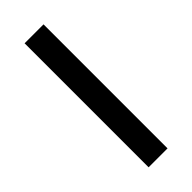

<svg xmlns="http://www.w3.org/2000/svg" viewBox="17 -162 416 416"><g transform="rotate(45 225.5 46.0)"><path d="M415 17V75H35V17Z"/></g></svg>

Font: Pathway Extreme 28pt
Style: Bold
Weight: 700
Designer: Eduardo Rodriguez Tunni
Foundry: Eduardo Rodriguez Tunni
Version: Version 1.001;gftools[0.9.26]